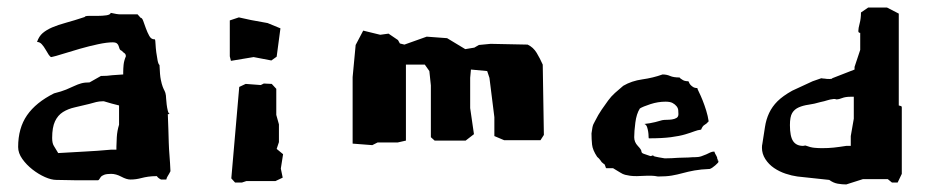

<svg xmlns="http://www.w3.org/2000/svg" viewBox="-20 -469 2479 508"><path d="M78 -358Q85 -358 90.5 -352Q96 -346 100.5 -338Q105 -330 109 -324Q113 -318 116 -318Q126 -320 146.5 -326.5Q167 -333 191.5 -340Q216 -347 239.5 -352Q263 -357 278 -357Q286 -357 289.5 -354Q293 -351 294 -347Q295 -343 296.5 -339.5Q298 -336 303 -334Q305 -331 309 -328.5Q313 -326 313 -320Q308 -308 307 -297.5Q306 -287 306 -278V-272L277 -270Q270 -269 263 -268.5Q256 -268 247 -268L217 -251Q204 -251 195 -248.5Q186 -246 176.5 -241.5Q167 -237 155 -232Q143 -227 123 -222Q75 -198 51.5 -164Q28 -130 28 -80Q28 -64 39 -48.5Q50 -33 66 -20.5Q82 -8 99 -0.5Q116 7 129 7Q144 7 157 7.5Q170 8 183 8H238H239Q241 8 242.5 5.5Q244 3 246.5 -0.5Q249 -4 255.5 -6.5Q262 -9 274 -9Q287 -9 301 -1.5Q315 6 325 6Q333 6 340 5Q347 4 354.5 2Q362 0 372 -1.5Q382 -3 395 -3Q398 2 406 6H420Q421 1 424 -3.5Q427 -8 431 -16Q430 -39 428.5 -57Q427 -75 426.5 -91.5Q426 -108 425.5 -126Q425 -144 424 -167H427Q428 -168 429 -168Q426 -168 424 -176Q422 -184 421 -192.5Q420 -201 419.5 -208.5Q419 -216 419 -216Q418 -224 415.5 -228.5Q413 -233 410.5 -239.5Q408 -246 405.5 -258Q403 -270 402 -297Q399 -299 397 -309Q395 -319 393.5 -330.5Q392 -342 391.5 -352.5Q391 -363 390 -365H388Q380 -365 375 -374Q370 -383 366 -394Q362 -405 359 -413.5Q356 -422 352 -422Q350 -424 348 -426.5Q346 -429 344 -431H328Q318 -431 311.5 -431Q305 -431 299.5 -431Q294 -431 288 -432Q282 -433 273 -435Q272 -430 261.5 -428.5Q251 -427 238.5 -427Q226 -427 215.5 -427Q205 -427 204 -424Q177 -415 155 -409Q133 -403 118 -396.5Q103 -390 93 -381.5Q83 -373 78 -358ZM295 -190V-139Q290 -123 289 -106Q288 -89 288 -81V-73H274Q254 -71 237 -70Q220 -69 204 -68L134 -64Q127 -76 122.5 -83Q118 -90 118 -104Q118 -132 125.5 -148Q133 -164 146.5 -172.5Q160 -181 178 -185Q196 -189 216 -194Q226 -197 234.5 -199Q243 -201 251 -201H255Q265 -198 275.5 -195Q286 -192 295 -190Z M722 -394 688 -408 644 -416 612 -423 588 -415V-320L591 -308L651 -318L698 -309L712 -319ZM729 -61 712 -75 718 -93V-140L711 -165V-234L699 -247L678 -248L670 -244L630 -247L613 -239L592 3L602 14H620L632 10H709L728 1L723 -23Z M1419 -112 1416 -298Q1409 -314 1400 -329Q1391 -344 1376 -351L1278 -353L1247 -350L1235 -343L1211 -339L1163 -368L1109 -372L1050 -351L1038 -354L1033 -363L1008 -380L986 -377L941 -388L921 -350L913 -265V-89L965 -85L979 -92H1032L1054 -97V-298H1104L1116 -281L1120 -243V-165V-106L1130 -97H1212L1234 -114L1224 -183V-230V-263L1226 -285L1269 -281L1275 -263L1288 -159V-109L1314 -98H1410Z M1881 -44 1878 -48Q1878 -53 1875 -57.5Q1872 -62 1870 -68Q1864 -68 1859 -65.5Q1854 -63 1848.5 -60.5Q1843 -58 1835.5 -55.5Q1828 -53 1817 -53H1812Q1800 -52 1791 -52Q1782 -52 1774 -51.5Q1766 -51 1758 -50.5Q1750 -50 1739 -50Q1720 -53 1714.5 -54.5Q1709 -56 1709 -56Q1709 -56 1710 -56Q1711 -56 1707 -58Q1706 -57 1705 -57Q1704 -57 1703.5 -56.5Q1703 -56 1701 -56Q1690 -60 1683.5 -62Q1677 -64 1677 -69Q1677 -73 1667.5 -83Q1658 -93 1658 -106Q1658 -121 1661 -144.5Q1664 -168 1673 -182Q1681 -187 1701 -193.5Q1721 -200 1741 -200Q1753 -200 1759.5 -196.5Q1766 -193 1770 -188Q1774 -183 1774.5 -177.5Q1775 -172 1775 -167Q1775 -160 1770 -157Q1765 -154 1758 -153Q1751 -152 1744 -152Q1737 -152 1732 -151Q1712 -145 1699.5 -143Q1687 -141 1685 -141Q1690 -139 1692 -133Q1694 -127 1695 -120.5Q1696 -114 1696 -108.5Q1696 -103 1697 -103Q1732 -103 1755 -106Q1778 -109 1793 -113.5Q1808 -118 1817 -121.5Q1826 -125 1835 -126Q1839 -136 1844 -138.5Q1849 -141 1855 -148Q1853 -162 1848.5 -176.5Q1844 -191 1839 -203.5Q1834 -216 1829.5 -225Q1825 -234 1825 -236Q1818 -236 1813.5 -239Q1809 -242 1806.5 -245Q1804 -248 1803 -251Q1802 -254 1801 -254Q1790 -254 1784 -259Q1780 -261 1778 -264Q1762 -264 1753 -268Q1744 -272 1733 -272Q1708 -263 1679.5 -259Q1651 -255 1629 -242Q1617 -232 1607 -223Q1597 -214 1589 -203Q1581 -192 1572 -179Q1563 -166 1554 -148Q1549 -140 1547.5 -132Q1546 -124 1545 -116Q1545 -101 1546.5 -86.5Q1548 -72 1560 -54Q1565 -50 1568.5 -45Q1572 -40 1572 -40L1578 -35Q1580 -35 1581.5 -29.5Q1583 -24 1584 -24H1602Q1614 -17 1621 -12.5Q1628 -8 1634 -6.5Q1640 -5 1647 -4Q1654 -3 1665 -3Q1671 -3 1677.5 -3.5Q1684 -4 1691 -4Q1697 -4 1704 -4Q1711 -4 1721 -2Q1743 -2 1757.5 -4.5Q1772 -7 1786.5 -11Q1801 -15 1817.5 -18Q1834 -21 1858 -22Q1864 -24 1872.5 -31.5Q1881 -39 1881 -41Q1881 -44 1876 -44Z M2130 -254 2076 -229Q2051 -215 2037 -201Q2023 -187 2015 -170Q2007 -153 2004 -133Q2001 -113 1997 -88Q1996 -85 1996 -78Q1996 -62 2005 -48Q2014 -34 2028 -24.5Q2042 -15 2058.5 -9.5Q2075 -4 2090 -2L2174 7Q2185 15 2196.5 17Q2208 19 2219 19L2263 5H2329L2340 14H2355L2366 -9V-185L2365 -188L2358 -190V-433L2327 -449H2277L2258 -436Q2258 -420 2254.5 -407Q2251 -394 2251 -387Q2251 -382 2256 -382V-337L2241 -292V-285L2182 -262Q2182 -260 2175 -260Q2166 -260 2162 -261Q2158 -261 2153 -262ZM2239 -213V-155L2231 -109V-83H2219Q2200 -80 2186 -78.5Q2172 -77 2155 -77Q2145 -77 2134.5 -78Q2124 -79 2111 -84Q2109 -84 2107.5 -83.5Q2106 -83 2105 -83Q2087 -83 2078.5 -95.5Q2070 -108 2070 -138Q2070 -160 2076 -170Q2082 -180 2093.5 -185Q2105 -190 2119.5 -192Q2134 -194 2151 -199Q2161 -201 2168.5 -203.5Q2176 -206 2185 -207H2190Q2191 -206 2194 -206Q2199 -206 2208 -209.5Q2217 -213 2230 -213Z"/></svg>

Font: Dokdo
Style: Regular
Weight: 400
Version: Version 2.00